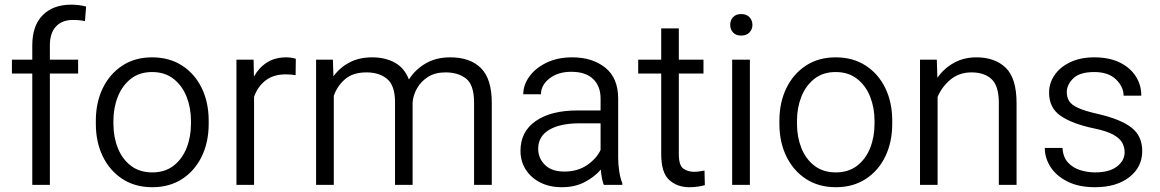

<svg xmlns="http://www.w3.org/2000/svg" viewBox="-20 -780 4892 810"><path d="M190.4 0H116.2V-469.7H30.3V-528.3H116.2V-588.9Q116.2 -671.9 160.2 -716.1Q204.1 -760.3 280.8 -760.3Q313.5 -760.3 343.3 -752.4L338.4 -690.9Q317.4 -695.8 287.1 -695.8Q241.7 -695.8 216.1 -668.2Q190.4 -640.6 190.4 -588.9V-528.3H309.6V-469.7H190.4Z M384.3 -257.3V-271Q384.3 -347.7 413.6 -408Q442.9 -468.3 496.1 -503.2Q549.3 -538.1 621.6 -538.1Q694.8 -538.1 748.5 -503.2Q802.2 -468.3 831.3 -408Q860.4 -347.7 860.4 -271V-257.3Q860.4 -180.7 831.3 -120.4Q802.2 -60.1 748.8 -25.1Q695.3 9.8 622.6 9.8Q549.8 9.8 496.3 -25.1Q442.9 -60.1 413.6 -120.4Q384.3 -180.7 384.3 -257.3ZM458.5 -271V-257.3Q458.5 -202.1 477.1 -155.5Q495.6 -108.9 532.2 -80.8Q568.8 -52.7 622.6 -52.7Q675.8 -52.7 712.2 -80.8Q748.5 -108.9 767.1 -155.5Q785.6 -202.1 785.6 -257.3V-271Q785.6 -325.2 767.1 -372.1Q748.5 -418.9 711.9 -447.5Q675.3 -476.1 621.6 -476.1Q568.4 -476.1 532 -447.5Q495.6 -418.9 477.1 -372.1Q458.5 -325.2 458.5 -271Z M1228 -531.7 1227.1 -462.9Q1207 -466.3 1185.5 -466.3Q1132.8 -466.3 1099.6 -439.9Q1066.4 -413.6 1051.8 -371.1V0H977.5V-528.3H1049.8L1051.3 -457Q1072.3 -494.6 1106.2 -516.4Q1140.1 -538.1 1188.5 -538.1Q1198.7 -538.1 1210.9 -536.1Q1223.1 -534.2 1228 -531.7Z M1525.9 -474.6Q1468.8 -474.6 1435.8 -446Q1402.8 -417.5 1388.2 -376V0H1313.5V-528.3H1384.3L1386.7 -458Q1413.6 -495.1 1454.6 -516.6Q1495.6 -538.1 1550.3 -538.1Q1604.5 -538.1 1645.3 -515.9Q1686 -493.7 1705.1 -444.8Q1731.4 -486.3 1775.4 -512.2Q1819.3 -538.1 1879.4 -538.1Q1963.4 -538.1 2009 -492.7Q2054.7 -447.3 2054.7 -345.7V0H1980V-346.7Q1980 -421.4 1946.8 -448Q1913.6 -474.6 1859.4 -474.6Q1815.9 -474.6 1786.1 -455.8Q1756.3 -437 1739.7 -408Q1723.1 -378.9 1720.7 -347.7V0H1646.5V-348.6Q1646.5 -418.9 1613.3 -446.8Q1580.1 -474.6 1525.9 -474.6Z M2527.3 0Q2522.5 -11.7 2519.3 -29.1Q2516.1 -46.4 2514.6 -64.5Q2488.8 -34.2 2447.3 -12.2Q2405.8 9.8 2350.6 9.8Q2297.9 9.8 2258.5 -10.5Q2219.2 -30.8 2197.5 -65.4Q2175.8 -100.1 2175.8 -143.6Q2175.8 -225.1 2240.2 -269.5Q2304.7 -314 2415 -314H2513.7V-364.7Q2513.7 -416.5 2482.2 -446.8Q2450.7 -477.1 2390.1 -477.1Q2334 -477.1 2298.1 -449Q2262.2 -420.9 2262.2 -382.3H2187.5Q2187.5 -421.4 2213.1 -457Q2238.8 -492.7 2285.4 -515.4Q2332 -538.1 2394 -538.1Q2479 -538.1 2533.4 -494.6Q2587.9 -451.2 2587.9 -363.8V-113.3Q2587.9 -86.4 2592.5 -56.6Q2597.2 -26.9 2605.5 -6.8V0ZM2360.4 -56.2Q2417 -56.2 2457 -83.7Q2497.1 -111.3 2513.7 -147.5V-259.8H2426.3Q2342.8 -259.8 2296.6 -232.2Q2250.5 -204.6 2250.5 -152.3Q2250.5 -112.3 2279.1 -84.2Q2307.6 -56.2 2360.4 -56.2Z M2947.8 -528.3V-469.7H2843.8V-129.9Q2843.8 -82 2863 -68.6Q2882.3 -55.2 2907.2 -55.2Q2919.9 -55.2 2932.1 -57.1Q2944.3 -59.1 2952.1 -60.5L2953.6 1Q2942.9 4.4 2925.5 7.1Q2908.2 9.8 2887.7 9.8Q2837.4 9.8 2803.5 -20.5Q2769.5 -50.8 2769.5 -130.4V-469.7H2672.4V-528.3H2769.5V-660.2H2843.8V-528.3Z M3060.5 -674.8Q3060.5 -694.3 3072.5 -707.5Q3084.5 -720.7 3106.9 -720.7Q3129.4 -720.7 3141.8 -707.5Q3154.3 -694.3 3154.3 -674.8Q3154.3 -656.2 3141.8 -643.1Q3129.4 -629.9 3106.9 -629.9Q3084.5 -629.9 3072.5 -643.1Q3060.5 -656.2 3060.5 -674.8ZM3143.6 -528.3V0H3068.8V-528.3Z M3268.1 -257.3V-271Q3268.1 -347.7 3297.4 -408Q3326.7 -468.3 3379.9 -503.2Q3433.1 -538.1 3505.4 -538.1Q3578.6 -538.1 3632.3 -503.2Q3686 -468.3 3715.1 -408Q3744.1 -347.7 3744.1 -271V-257.3Q3744.1 -180.7 3715.1 -120.4Q3686 -60.1 3632.6 -25.1Q3579.1 9.8 3506.3 9.8Q3433.6 9.8 3380.1 -25.1Q3326.7 -60.1 3297.4 -120.4Q3268.1 -180.7 3268.1 -257.3ZM3342.3 -271V-257.3Q3342.3 -202.1 3360.8 -155.5Q3379.4 -108.9 3416 -80.8Q3452.6 -52.7 3506.3 -52.7Q3559.6 -52.7 3595.9 -80.8Q3632.3 -108.9 3650.9 -155.5Q3669.4 -202.1 3669.4 -257.3V-271Q3669.4 -325.2 3650.9 -372.1Q3632.3 -418.9 3595.7 -447.5Q3559.1 -476.1 3505.4 -476.1Q3452.1 -476.1 3415.8 -447.5Q3379.4 -418.9 3360.8 -372.1Q3342.3 -325.2 3342.3 -271Z M4078.6 -474.6Q4026.4 -474.6 3990 -444.3Q3953.6 -414.1 3935.5 -371.1V0H3861.3V-528.3H3932.1L3934.6 -451.7Q3962.4 -491.7 4004.4 -514.9Q4046.4 -538.1 4099.1 -538.1Q4177.7 -538.1 4223.1 -493.9Q4268.6 -449.7 4268.6 -345.2V0H4193.8V-345.7Q4193.8 -417.5 4163.3 -446Q4132.8 -474.6 4078.6 -474.6Z M4724.6 -137.7Q4724.6 -158.2 4714.8 -177Q4705.1 -195.8 4677 -211.7Q4648.9 -227.5 4593.3 -238.8Q4504.9 -257.3 4455.3 -290.8Q4405.8 -324.2 4405.8 -389.2Q4405.8 -429.7 4429.2 -463.6Q4452.6 -497.6 4495.6 -517.8Q4538.6 -538.1 4596.7 -538.1Q4659.2 -538.1 4703.4 -516.6Q4747.6 -495.1 4771.2 -458.5Q4794.9 -421.9 4794.9 -376.5H4720.2Q4720.2 -413.6 4688.2 -444.8Q4656.2 -476.1 4596.7 -476.1Q4534.7 -476.1 4507.6 -449.2Q4480.5 -422.4 4480.5 -391.1Q4480.5 -369.6 4490.5 -353.5Q4500.5 -337.4 4528.8 -324.5Q4557.1 -311.5 4611.8 -299.3Q4708.5 -276.9 4753.7 -241.5Q4798.8 -206.1 4798.8 -142.6Q4798.8 -75.2 4744.4 -32.7Q4689.9 9.8 4599.6 9.8Q4531.2 9.8 4483.9 -13.9Q4436.5 -37.6 4412.1 -75.4Q4387.7 -113.3 4387.7 -155.8H4462.4Q4464.8 -116.2 4486.1 -93.8Q4507.3 -71.3 4538.1 -62Q4568.8 -52.7 4599.6 -52.7Q4660.6 -52.7 4692.6 -77.9Q4724.6 -103 4724.6 -137.7Z"/></svg>

Font: Vazirmatn RD UI Light
Style: Regular
Weight: 300
Designer: Saber Rastikerdar
Foundry: Saber Rastikerdar
Version: Version 33.003